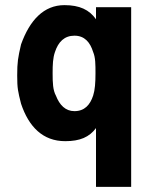

<svg xmlns="http://www.w3.org/2000/svg" viewBox="-20 -541 587 748"><path d="M491 -513H354V-466C328 -503 290 -521 231 -521C151 -521 96 -463 62 -368C50 -316 47 -299 47 -247C47 -196 50 -185 62 -137C92 -47 147 9 234 9C292 9 328 -7 354 -42V187H491ZM185 -256C185 -289 186 -315 194 -338C207 -378 231 -402 270 -402C309 -402 331 -377 343 -338C352 -317 352 -289 352 -256C352 -219 350 -191 343 -169C331 -132 309 -108 270 -108C235 -108 212 -132 198 -168C186 -190 185 -218 185 -256Z"/></svg>

Font: Vanilla Cream ExtraBold
Style: Regular
Weight: 800
Designer: Jeremy Tribby, Jinavaṁso
Foundry: Tribby Type
Version: Version 1.422;Glyphs 3.1.2 (3151)